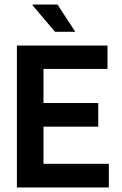

<svg xmlns="http://www.w3.org/2000/svg" viewBox="-20 -832 543 852"><path d="M224 -691 124 -809 125 -812H235L314 -691ZM173 -526V-375H416V-270H173V-105H463V0H55V-630H457V-526Z"/></svg>

Font: Pragati Narrow
Style: Bold
Weight: 700
Designer: Hector Gatti, Marcela Romero, Pablo Cosgaya and Nicolas Silva
Foundry: Omnibus-Type
Version: Version 1.010; ttfautohint (v1.3)